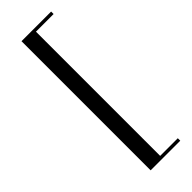

<svg xmlns="http://www.w3.org/2000/svg" viewBox="-257 -642 808 808"><g transform="rotate(-45 146.5 -238.5)"><path d="M264.2 146H87.9V-622.6H264.2V-607.9H159.2V131.3H264.2Z"/></g></svg>

Font: Bacasime Antique
Style: Regular
Weight: 400
Designer: The DocRepair Project, Claus Eggers Sørensen
Foundry: Google
Version: Version 2.000